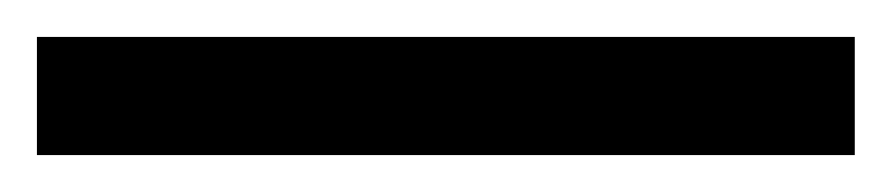

<svg xmlns="http://www.w3.org/2000/svg" viewBox="-24 -844 483 104"><path d="M439 -760H-4V-824H439Z"/></svg>

Font: Noto Sans Sinhala UI ExtraCondensed
Style: Regular
Weight: 400
Width: 2
Designer: Jelle Bosma - Monotype Design Team
Foundry: Monotype Imaging Inc.
Version: Version 2.006; ttfautohint (v1.8.4.7-5d5b)